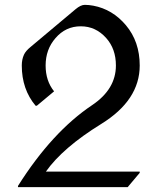

<svg xmlns="http://www.w3.org/2000/svg" viewBox="-20 -767 656 787"><path d="M201.7 -392.6 130.9 -333.5H126Q69.3 -400.9 69.3 -498.5Q69.3 -522.9 78.1 -542.5Q85 -558.1 105.5 -574.7L290 -729.5Q311 -747.1 327.6 -747.1Q343.8 -747.1 362.3 -743.7Q440.9 -729 496.1 -663.6Q552.7 -596.2 552.7 -498.5Q552.7 -356.4 395 -259Q237.3 -161.6 168 -63.5H552.7V-58.6L503.4 0H53.7V-4.9Q193.4 -226.1 357.4 -335.9Q455.1 -401.4 455.1 -498.5Q455.1 -566.4 415.5 -610.8Q372.6 -659.2 311 -659.2Q249 -659.2 207.5 -610.8Q167 -564.5 167 -498.5Q167 -435.5 201.7 -392.6Z"/></svg>

Font: Gothica
Style: Book
Weight: 400
Designer: Wojciech Kalinowski "wmk69" (wmk69@o2.pl)
Foundry: Wojciech Kalinowski "wmk69" (wmk69@o2.pl)
Version: Version 2.1.0; 2021-05-14